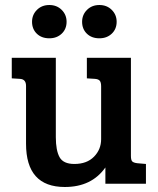

<svg xmlns="http://www.w3.org/2000/svg" viewBox="-20 -734 631 767"><path d="M563 -79V0H401V-65Q346 13 239 13Q84 13 84 -160V-391Q84 -418 59 -419L27 -421V-503H203V-186Q203 -133 218 -106Q233 -79 277 -79Q327 -79 355.5 -108Q384 -137 384 -178V-389Q384 -405 378.5 -411.5Q373 -418 359 -419L327 -421V-503H503V-111Q503 -95 508 -89.5Q513 -84 528 -82ZM308 -647Q308 -675 327.5 -694.5Q347 -714 377 -714Q407 -714 426.5 -694.5Q446 -675 446 -647Q446 -618 426.5 -599.5Q407 -581 377 -581Q346 -581 327 -599.5Q308 -618 308 -647ZM108 -647Q108 -675 127.5 -694.5Q147 -714 177 -714Q207 -714 226.5 -694.5Q246 -675 246 -647Q246 -618 226.5 -599.5Q207 -581 177 -581Q146 -581 127 -599.5Q108 -618 108 -647Z"/></svg>

Font: Bree Serif
Style: Regular
Weight: 400
Designer: Veronika Burian, Jos Scaglione
Foundry: TypeTogether
Version: Version 1.001